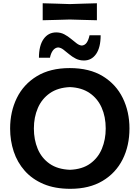

<svg xmlns="http://www.w3.org/2000/svg" viewBox="-20 -1144 855 1176"><path d="M411 12.5Q316 12.5 246.5 -17Q177 -46.5 131.5 -98Q86 -149.5 64 -216Q42 -282.5 42 -356.5Q42 -460 83.2 -544Q124.5 -628 206 -677.5Q287.5 -727 407 -727Q528.5 -727 609.8 -677.2Q691 -627.5 732 -543.5Q773 -459.5 773 -357Q773 -251 731 -167.5Q689 -84 608 -35.8Q527 12.5 411 12.5ZM408.5 -104Q484 -107 532.5 -142Q581 -177 604.2 -233.2Q627.5 -289.5 627.5 -357Q627.5 -429 602.5 -485Q577.5 -541 528.8 -574.2Q480 -607.5 408.5 -610.5Q334.5 -607.5 285.2 -573Q236 -538.5 211.8 -482.2Q187.5 -426 187.5 -357Q187.5 -288.5 211 -232.2Q234.5 -176 283.5 -141.5Q332.5 -107 408.5 -104ZM494.5 -773.5Q466 -773.5 443.8 -785Q421.5 -796.5 403 -812.2Q384.5 -828 368.2 -840.2Q352 -852.5 335.5 -853.5Q316.5 -851.5 304 -834.8Q291.5 -818 286 -790.5H218.5Q218.5 -865 247.2 -905.2Q276 -945.5 324.5 -945.5Q351.5 -945.5 373.8 -933.8Q396 -922 414.8 -906.2Q433.5 -890.5 449.8 -878.2Q466 -866 481.5 -865Q500.5 -867 511.5 -883.5Q522.5 -900 528.5 -928H596.5Q596.5 -853.5 568.8 -813.5Q541 -773.5 494.5 -773.5ZM241.5 -1020V-1124Q278.5 -1123 321 -1121.8Q363.5 -1120.5 407.5 -1119Q452 -1120.5 494.2 -1121.8Q536.5 -1123 573.5 -1124V-1020Q536 -1021 494 -1022Q452 -1023 407.5 -1024.5Q363.5 -1023 321.2 -1022Q279 -1021 241.5 -1020Z"/></svg>

Font: Commissioner Loud SemiBold
Style: Regular
Weight: 600
Designer: Kostas Bartsokas
Foundry: Kostas Bartsokas
Version: Version 1.000; ttfautohint (v1.8.3)